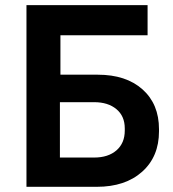

<svg xmlns="http://www.w3.org/2000/svg" viewBox="-20 -720 667 740"><path d="M82 0V-700.2H548.8V-584H212.9V-432.1H356.9Q465.8 -432.1 529.3 -375.5Q592.8 -318.8 592.8 -222.2V-213.9Q592.8 -116.2 527.8 -58.1Q462.9 0 353 0ZM210.9 -112.8H342.8Q397 -112.8 429 -140.6Q460.9 -168.5 460.9 -216.8V-225.1Q460.9 -272.5 428.7 -299.3Q396.5 -326.2 342.8 -326.2H210.9Z"/></svg>

Font: Fixel Text SemiBold
Style: Regular
Weight: 600
Width: 4
Designer: AlfaBravo + MacPaw
Foundry: Kyrylo Tkachov, Marchela Mozhyna, Serhii Makarenko, Maria Weinstein, Zakhar Kryvoshyya
Version: Version 1.211